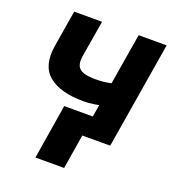

<svg xmlns="http://www.w3.org/2000/svg" viewBox="-132 -646 827 923"><g transform="rotate(20 281.0 -184.5)"><path d="M562.5 -545.9 472.5 0H328.7L419.3 -545.9ZM452.1 -305.7 433 -186.5Q414.5 -178.9 387.5 -172Q360.5 -165.1 331.5 -160.9Q302.5 -156.6 277.3 -156.6Q159.8 -156.6 100.4 -205.2Q41.1 -253.8 58.6 -360.4L89.3 -546.3H232L200.8 -360.4Q195.7 -328.8 203.5 -310.2Q211.2 -291.6 234.1 -283.7Q257 -275.8 297.1 -275.8Q334.3 -275.5 371.4 -283.3Q408.6 -291.2 452.1 -305.7ZM346.5 -103.3 300.8 176.4H154.1L199.6 -103.3Z"/></g></svg>

Font: Inter Tight
Style: Italic
Weight: 400
Italic angle: -9.39999°
Designer: Rasmus Andersson
Foundry: rsms
Version: Version 3.002